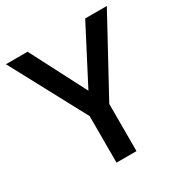

<svg xmlns="http://www.w3.org/2000/svg" viewBox="-152 -760 838 878"><g transform="rotate(-30 266.5 -321.5)"><path d="M114.3 -642.6 266.1 -349.1 418.5 -642.6H532.7L318.4 -249V0H212.9V-245.6L0 -642.6Z"/></g></svg>

Font: Khula Semibold
Style: Regular
Weight: 600
Designer: Erin McLaughlin, Steve Matteson
Version: Version 1.000;PS 1.0;hotconv 1.0.72;makeotf.lib2.5.5900